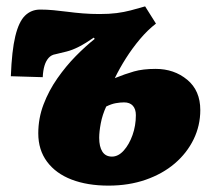

<svg xmlns="http://www.w3.org/2000/svg" viewBox="-20 -566 660 602"><path d="M340 -321Q372 -334 400 -342Q428 -350 468 -350Q526 -350 567 -316Q608 -282 608 -221Q608 -172 587 -129Q566 -86 528 -53.5Q490 -21 437 -2.5Q384 16 320 16Q254 16 204.5 -3Q155 -22 127.5 -59Q100 -96 100 -148Q100 -195 116.5 -238.5Q133 -282 160 -320.5Q187 -359 217.5 -390Q248 -421 277 -444L274 -448Q248 -430 227.5 -419.5Q207 -409 189 -404.5Q171 -400 154 -396Q141 -394 132.5 -384.5Q124 -375 119.5 -360Q115 -345 114 -324L14 -327Q17 -407 28 -452.5Q39 -498 58.5 -517Q78 -536 106 -536Q126 -536 148 -534Q170 -532 192.5 -529Q215 -526 240 -524Q265 -522 292 -522Q323 -522 346 -525Q369 -528 390 -533.5Q411 -539 435 -546L469 -492Q443 -472 419 -443.5Q395 -415 375 -383.5Q355 -352 340 -321ZM313 -232Q301 -206 296 -179.5Q291 -153 291 -134Q291 -106 301 -90.5Q311 -75 331 -75Q351 -75 368 -94Q385 -113 395.5 -142.5Q406 -172 406 -205Q406 -224 396.5 -234.5Q387 -245 369 -245Q357 -245 343 -242.5Q329 -240 313 -232Z"/></svg>

Font: Literata Black
Style: Italic
Weight: 900
Italic angle: -2°
Designer: Latin by Veronika Burian and Jose Scaglione. Greek by Irene Vlachou. Cyrillic by Vera Evstafieva
Foundry: TypeTogether
Version: Version 3.002